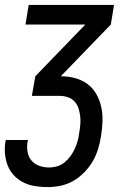

<svg xmlns="http://www.w3.org/2000/svg" viewBox="-25 -540 545 783"><path d="M169 223Q143 223 118 219Q93 215 71.5 204.5Q50 194 33 176.5Q16 159 7 136.5Q-2 114 -4.5 88.5Q-7 63 -3 38L-1 31H89L88 35Q84 56 87 77Q90 98 102.5 113.5Q115 129 134.5 136Q154 143 175 143Q192 143 208.5 138Q225 133 238.5 122Q252 111 262.5 96.5Q273 82 280 66.5Q287 51 291.5 35Q296 19 298 2Q301 -15 302.5 -32.5Q304 -50 302 -66.5Q300 -83 295 -98.5Q290 -114 279 -126Q268 -138 252 -143.5Q236 -149 219 -149H105L119 -229L323 -440H79L92 -520H440L427 -440L223 -229Q253 -229 281 -221.5Q309 -214 331.5 -197.5Q354 -181 368 -156Q382 -131 388 -103Q394 -75 393 -45Q392 -15 387 15Q383 41 375 67.5Q367 94 353 118Q339 142 318.5 163Q298 184 273.5 198Q249 212 222 217.5Q195 223 169 223Z"/></svg>

Font: Iosevka Term Curly Medium
Style: Italic
Weight: 500
Italic angle: -9°
Designer: Belleve Invis
Foundry: Belleve Invis
Version: Version 32.3.0